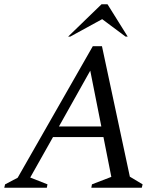

<svg xmlns="http://www.w3.org/2000/svg" viewBox="-35 -882 770 902"><path d="M-15 0 -11 -16 48 -47 401 -665H444L575 -52L635 -16L631 0H394L397 -16L488 -51L451 -238H214L107 -48L188 -16L185 0ZM242 -288H441L389 -550ZM285 -710 442 -862H470L565 -710H555L445 -792L295 -710Z"/></svg>

Font: Spectral SC
Style: Italic
Weight: 400
Italic angle: -10°
Designer: Jean-Baptiste Levee
Foundry: Production Type
Version: Version 2.001